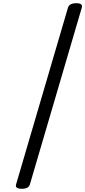

<svg xmlns="http://www.w3.org/2000/svg" viewBox="-20 -1098 531 1195"><path d="M116 77Q72 77 80 50L403 -1050Q411 -1078 455 -1078Q498 -1078 489 -1050L166 50Q158 77 116 77Z"/></svg>

Font: Playwrite TZ
Style: Regular
Weight: 400
Designer: Veronika Burian, José Scaglione
Foundry: TypeTogether
Version: Version 1.002